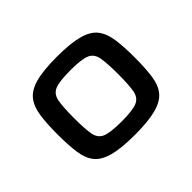

<svg xmlns="http://www.w3.org/2000/svg" viewBox="-93 -836 662 662"><g transform="rotate(-45 237.5 -505.5)"><path d="M238 -315Q171 -315 133 -325.5Q95 -336 77.5 -358Q60 -380 55 -416.5Q50 -453 50 -505Q50 -556 55 -592.5Q60 -629 77.5 -652Q95 -675 133 -685.5Q171 -696 238 -696Q304 -696 342.5 -685.5Q381 -675 398.5 -652Q416 -629 421 -592.5Q426 -556 426 -505Q426 -453 421 -416.5Q416 -380 398.5 -358Q381 -336 342.5 -325.5Q304 -315 238 -315ZM238 -380Q291 -380 313 -389Q335 -398 340 -424.5Q345 -451 345 -505Q345 -558 340 -585Q335 -612 313 -621Q291 -630 238 -630Q184 -630 162 -621Q140 -612 135 -585Q130 -558 130 -505Q130 -451 135 -424.5Q140 -398 162 -389Q184 -380 238 -380Z"/></g></svg>

Font: Saira Expanded Medium
Style: Regular
Weight: 500
Width: 7
Designer: Hector Gatti with collaboration of the Omnibus-Type team
Foundry: Omnibus-Type
Version: Version 1.100; ttfautohint (v1.8.3)